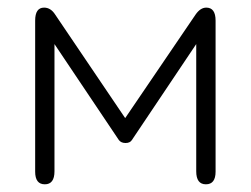

<svg xmlns="http://www.w3.org/2000/svg" viewBox="-20 -477 658 504"><path d="M326.2 -109.4Q321.3 -101.6 309.6 -101.6Q297.9 -101.6 292 -109.4L123 -361.3V-27.3Q123 6.8 97.7 6.8Q72.3 6.8 72.3 -26.4V-422.9Q72.3 -457 95.7 -457Q113.3 -457 125 -438.5L308.6 -167L493.2 -438.5Q505.9 -457 521.5 -457Q545.9 -457 545.9 -422.9V-26.4Q545.9 6.8 520.5 6.8Q495.1 6.8 495.1 -27.3V-361.3Z"/></svg>

Font: Jura
Style: Book
Weight: 400
Version: Version 2.5